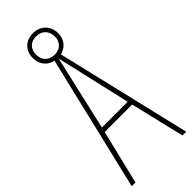

<svg xmlns="http://www.w3.org/2000/svg" viewBox="-281 -905 939 939"><g transform="rotate(-45 188.5 -435.5)"><path d="M351 0H377L211 -701C249 -710 275 -740 275 -784C275 -837 237 -871 187 -871C139 -871 101 -839 101 -785C101 -739 129 -709 167 -701L0 0H26L94 -281H284ZM189 -721C146 -721 124 -750 124 -785C124 -822 146 -849 187 -849C227 -849 252 -823 252 -784C252 -746 228 -721 189 -721ZM208 -612 278 -306H100L170 -612C178 -646 183 -666 189 -695C195 -666 200 -645 208 -612Z"/></g></svg>

Font: Noto Sans Devanagari ExtraCondensed Thin
Style: Regular
Weight: 100
Width: 2
Designer: Jelle Bosma - Monotype Design Team
Foundry: Monotype Imaging Inc.
Version: Version 2.004